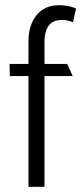

<svg xmlns="http://www.w3.org/2000/svg" viewBox="-20 -722 314 742"><path d="M18 -428H90V0H152V-428H261L240 -475H152V-563Q152 -599 167.5 -622Q183 -645 221 -645Q231 -645 243.5 -642Q256 -639 262 -636L274 -689Q268 -692 257.5 -695Q247 -698 234.5 -700Q222 -702 208 -702Q172 -702 145.5 -685Q119 -668 104.5 -636.5Q90 -605 90 -563V-475H17Z"/></svg>

Font: Catamaran Thin Light
Style: Regular
Weight: 300
Version: Version 2.000